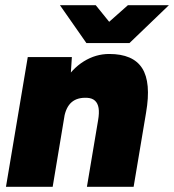

<svg xmlns="http://www.w3.org/2000/svg" viewBox="-20 -720 671 740"><path d="M3 0 87 -500H257L251 -408L183 0ZM315 0 358 -256 543 -286 495 0ZM358 -256Q363 -285 360 -303.5Q357 -322 346 -332Q335 -342 316 -343Q278 -345 256 -326Q234 -307 227 -266H178Q191 -345 224 -400Q257 -455 303 -483.5Q349 -512 401 -512Q493 -512 528 -457Q563 -402 543 -286L538 -256ZM314 -554V-559L473 -700H631L479 -554ZM313 -554 211 -700H349L463 -559V-554Z"/></svg>

Font: Figtree Black
Style: Italic
Weight: 900
Italic angle: -9.5°
Foundry: Erik Kennedy
Version: Version 2.001;gftools[0.9.30]